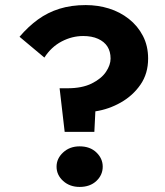

<svg xmlns="http://www.w3.org/2000/svg" viewBox="-20 -726 652 757"><path d="M416 -495Q416 -470 398 -443Q380 -416 342 -397Q304 -378 246 -378H215L235 -206H352L356 -287Q409 -295 456.5 -322Q504 -349 534 -392.5Q564 -436 564 -495Q564 -545 543.5 -584.5Q523 -624 488 -651.5Q453 -679 409.5 -692.5Q366 -706 318 -706Q261 -706 214.5 -691.5Q168 -677 129.5 -649Q91 -621 57 -581L155 -499Q182 -541 223 -562.5Q264 -584 308 -584Q342 -584 366.5 -573Q391 -562 403.5 -542.5Q416 -523 416 -495ZM203 -69Q203 -36 229 -12.5Q255 11 294 11Q335 11 360 -12.5Q385 -36 385 -69Q385 -101 360 -125Q335 -149 294 -149Q255 -149 229 -125Q203 -101 203 -69Z"/></svg>

Font: SpinnyJost
Style: Bold
Weight: 700
Version: Version 3.710